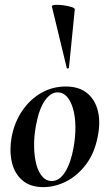

<svg xmlns="http://www.w3.org/2000/svg" viewBox="-20 -754 448 788"><path d="M158 14Q103 14 70.5 -15Q38 -44 28 -91Q18 -138 28 -193Q40 -254 72 -300.5Q104 -347 150 -373Q196 -399 249 -399Q305 -399 338 -371.5Q371 -344 382 -297.5Q393 -251 381 -193Q368 -125 332.5 -78.5Q297 -32 251 -9Q205 14 158 14ZM192 -11Q224 -11 247.5 -48.5Q271 -86 282 -149Q290 -194 289.5 -234.5Q289 -275 280 -307Q271 -339 255 -357Q239 -375 216 -375Q188 -375 164 -341Q140 -307 127 -236Q119 -191 120 -150Q121 -109 129.5 -78Q138 -47 154 -29Q170 -11 192 -11ZM254 -475 193 -727Q192 -733 206 -734Q220 -735 239 -732.5Q258 -730 272.5 -725.5Q287 -721 287 -716L263 -476Q263 -474 258.5 -473Q254 -472 254 -475Z"/></svg>

Font: Cormorant Light
Style: Bold Italic
Weight: 700
Italic angle: -10°
Version: Version 4.000